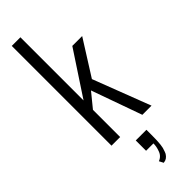

<svg xmlns="http://www.w3.org/2000/svg" viewBox="-369 -846 1143 1143"><g transform="rotate(-45 202.5 -274.0)"><path d="M207 292 192.9 265.1Q225.6 252.4 235.8 218.3Q245.1 192.9 245.1 167H183.1V80.1H272.9V90.8V121.6Q272.9 138.2 272.5 150.4Q272.5 155.3 272.2 165Q272 174.8 271.5 178.2L269.5 202.6Q268.1 215.8 265.6 225.6Q255.9 257.3 252.4 262.2Q235.8 288.6 211.9 291Q210.9 291 209.5 291.5Q208.5 292 208 292ZM131.8 0H59.1V-839.8H131.8V-308.1L314 -585H397L256.8 -362.8L396 0H318.8L205.1 -318.8L131.8 -229Z"/></g></svg>

Font: VL Oswald
Style: Light
Weight: 300
Designer: vernon adams
Foundry: vernon adams
Version: Version ; ttfautohint (v0.92.18-e454-dirty) -l 8 -r 50 -G 20